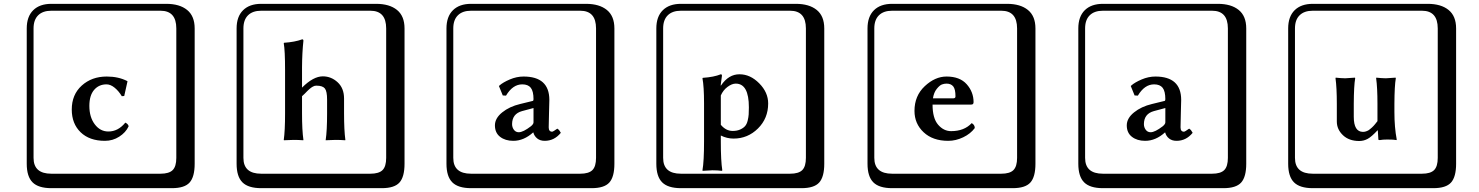

<svg xmlns="http://www.w3.org/2000/svg" viewBox="-20 -774 7749 1006"><path d="M538.1 -332Q498 -332 473.1 -303Q448.2 -273.9 448.2 -219.2Q448.2 -160.2 476.6 -122.6Q504.9 -85 547.9 -85Q598.6 -85 636.2 -130.9H638.2Q653.3 -122.1 653.8 -111.8Q638.7 -79.6 604.7 -57.9Q570.8 -36.1 529.8 -36.1Q448.7 -36.1 402.3 -81.1Q356 -126 356 -200.2Q356 -278.3 408.4 -325.7Q460.9 -373 539.1 -373Q601.1 -373 647 -349.1L647.9 -347.2L630.9 -271L618.2 -270Q602.1 -296.9 580.6 -314.5Q559.1 -332 538.1 -332ZM249 -717.8Q204.1 -717.8 179.9 -693.8Q155.8 -669.9 155.8 -625V53.2Q155.8 136.2 249 136.2H820.8Q865.7 136.2 884.8 117.2Q903.8 98.1 903.8 53.2V-625Q903.8 -717.8 820.8 -717.8ZM1000 84Q1000 152.8 973.4 182.4Q946.8 211.9 880.9 211.9H249Q181.2 211.9 150.6 181.4Q120.1 150.9 120.1 84V-625Q120.1 -687 154.1 -720.5Q188 -753.9 249 -753.9H851.1Q920.9 -753.9 960.4 -721.9Q1000 -689.9 1000 -625Z M1693.8 -180.2V-252Q1693.8 -295.9 1682.1 -310.5Q1670.4 -325.2 1637.7 -325.2Q1632.8 -325.2 1628.7 -324.2Q1624.5 -323.2 1619.1 -320.1Q1613.8 -316.9 1610.1 -314.5Q1606.4 -312 1599.6 -305.9Q1592.8 -299.8 1589.6 -296.4Q1586.4 -293 1576.9 -283.4Q1567.4 -273.9 1562.5 -270V-180.2Q1562.5 -91.3 1569.8 -41L1568.8 -39.1Q1543.9 -41 1518.6 -41L1467.8 -39.1L1466.8 -41Q1473.6 -87.9 1473.6 -180.2V-405.8Q1473.6 -509.8 1466.8 -546.9L1467.8 -549.8Q1524.9 -553.7 1563.5 -567.9Q1569.3 -567.9 1569.8 -561Q1563 -497.1 1562.5 -420.9V-314.9Q1621.6 -374 1671.4 -374Q1715.3 -374 1749 -343Q1782.7 -312 1782.7 -257.8V-180.2Q1782.7 -91.3 1789.6 -41L1788.6 -39.1Q1763.7 -41 1737.8 -41L1686.5 -39.1V-41Q1693.8 -88.4 1693.8 -180.2ZM1348.6 -717.8Q1303.7 -717.8 1279.5 -693.8Q1255.4 -669.9 1255.4 -625V53.2Q1255.4 136.2 1348.6 136.2H1920.4Q1965.3 136.2 1984.4 117.2Q2003.4 98.1 2003.4 53.2V-625Q2003.4 -717.8 1920.4 -717.8ZM2099.6 84Q2099.6 152.8 2073 182.4Q2046.4 211.9 1980.5 211.9H1348.6Q1280.8 211.9 1250.2 181.4Q1219.7 150.9 1219.7 84V-625Q1219.7 -687 1253.7 -720.5Q1287.6 -753.9 1348.6 -753.9H1950.7Q2020.5 -753.9 2060.1 -721.9Q2099.6 -689.9 2099.6 -625Z M2775.4 -208 2715.3 -191.9Q2663.6 -177.7 2663.1 -124Q2663.1 -106.9 2672.6 -94Q2682.1 -81.1 2698.2 -81.1Q2721.2 -81.1 2762.2 -112.8Q2775.4 -124 2775.4 -132.8ZM2855 -106.9Q2855 -84 2873 -84Q2877.9 -84 2900.4 -100.1L2902.3 -98.1Q2910.2 -94.2 2918.5 -78.1Q2884.3 -36.1 2834 -36.1Q2810.1 -36.1 2794.7 -48.6Q2779.3 -61 2774.4 -80.1H2773.4Q2724.6 -36.1 2669.4 -36.1Q2627.4 -36.1 2600.3 -57.1Q2573.2 -78.1 2573.2 -117.2Q2573.2 -154.3 2611.3 -185.1Q2649.4 -215.8 2705.1 -229L2771 -245.1Q2774.9 -245.1 2775.4 -253.9Q2775.4 -295.9 2761.2 -314Q2747.1 -332 2716.3 -332Q2666.5 -332 2631.3 -272.9L2614.3 -273.9L2594.2 -323.2L2597.2 -326.2Q2615.2 -342.3 2651.1 -357.7Q2687 -373 2723.1 -373Q2857.9 -373 2858.4 -251Q2858.4 -249 2856.7 -184.6Q2855 -120.1 2855 -106.9ZM2448.2 -717.8Q2403.3 -717.8 2379.2 -693.8Q2355 -669.9 2355 -625V53.2Q2355 136.2 2448.2 136.2H3020Q3064.9 136.2 3084 117.2Q3103 98.1 3103 53.2V-625Q3103 -717.8 3020 -717.8ZM3199.2 84Q3199.2 152.8 3172.6 182.4Q3146 211.9 3080.1 211.9H2448.2Q2380.4 211.9 2349.9 181.4Q2319.3 150.9 2319.3 84V-625Q2319.3 -687 2353.3 -720.5Q2387.2 -753.9 2448.2 -753.9H3050.3Q3120.1 -753.9 3159.7 -721.9Q3199.2 -689.9 3199.2 -625Z M3756.8 -273.9V-120.1Q3783.7 -87.9 3818.8 -87.9Q3841.8 -87.9 3858.4 -95.5Q3875 -103 3884 -113.5Q3893.1 -124 3897.5 -142.1Q3901.9 -160.2 3902.8 -174.6Q3903.8 -189 3903.8 -211.9Q3903.8 -335.9 3835 -335.9Q3814.9 -335.9 3792 -318.8Q3769 -301.8 3756.8 -273.9ZM3668.9 -32.2V-231.9Q3668.9 -320.8 3660.6 -363.8L3662.6 -366.2Q3720.7 -370.1 3756.8 -384.8Q3762.7 -384.8 3762.7 -377L3755.9 -326.2H3757.8Q3797.9 -385.3 3855 -384.8Q3911.1 -384.8 3958 -337.4Q4004.9 -290 4004.9 -231.9Q4004.9 -153.8 3951.4 -100.8Q3897.9 -47.9 3823.7 -47.9Q3788.6 -47.9 3756.8 -64V-32.2Q3756.8 69.8 3764.6 118.2L3762.7 121.1Q3738.8 118.2 3712.9 118.2L3661.6 121.1L3660.6 118.2Q3668.9 71.8 3668.9 -32.2ZM3547.9 -717.8Q3502.9 -717.8 3478.8 -693.8Q3454.6 -669.9 3454.6 -625V53.2Q3454.6 136.2 3547.9 136.2H4119.6Q4164.6 136.2 4183.6 117.2Q4202.6 98.1 4202.6 53.2V-625Q4202.6 -717.8 4119.6 -717.8ZM4298.8 84Q4298.8 152.8 4272.2 182.4Q4245.6 211.9 4179.7 211.9H3547.9Q3480 211.9 3449.5 181.4Q3418.9 150.9 3418.9 84V-625Q3418.9 -687 3452.9 -720.5Q3486.8 -753.9 3547.9 -753.9H4149.9Q4219.7 -753.9 4259.3 -721.9Q4298.8 -689.9 4298.8 -625Z M4868.2 -258.8H4975.1Q4986.3 -258.8 4986.3 -269Q4986.3 -307.1 4974.4 -321.5Q4962.4 -335.9 4939.5 -335.9Q4927.2 -335.9 4915.3 -331.5Q4903.3 -327.1 4888.2 -308.3Q4873 -289.6 4868.2 -258.8ZM5071.3 -128.9Q5087.4 -120.1 5087.4 -103Q5065.4 -73.2 5026.9 -54.7Q4988.3 -36.1 4948.2 -36.1Q4867.2 -36.1 4819.3 -81.1Q4771.5 -126 4771.5 -192.9Q4771.5 -272 4825.4 -322.5Q4879.4 -373 4939.5 -373Q5009.3 -373 5045.2 -332.5Q5081.1 -292 5081.1 -238.8Q5081.1 -225.6 5068.4 -226.1H4866.2Q4866.2 -154.3 4895.3 -120.6Q4924.3 -86.9 4963.4 -86.9Q5032.2 -86.9 5071.3 -128.9ZM4654.3 -717.8Q4609.4 -717.8 4585.2 -693.8Q4561 -669.9 4561 -625V53.2Q4561 136.2 4654.3 136.2H5226.1Q5271 136.2 5290 117.2Q5309.1 98.1 5309.1 53.2V-625Q5309.1 -717.8 5226.1 -717.8ZM5405.3 84Q5405.3 152.8 5378.7 182.4Q5352.1 211.9 5286.1 211.9H4654.3Q4586.4 211.9 4555.9 181.4Q4525.4 150.9 4525.4 84V-625Q4525.4 -687 4559.3 -720.5Q4593.3 -753.9 4654.3 -753.9H5256.3Q5326.2 -753.9 5365.7 -721.9Q5405.3 -689.9 5405.3 -625Z M6085.9 -208 6025.9 -191.9Q5974.1 -177.7 5973.6 -124Q5973.6 -106.9 5983.2 -94Q5992.7 -81.1 6008.8 -81.1Q6031.7 -81.1 6072.8 -112.8Q6085.9 -124 6085.9 -132.8ZM6165.5 -106.9Q6165.5 -84 6183.6 -84Q6188.5 -84 6210.9 -100.1L6212.9 -98.1Q6220.7 -94.2 6229 -78.1Q6194.8 -36.1 6144.5 -36.1Q6120.6 -36.1 6105.2 -48.6Q6089.8 -61 6085 -80.1H6084Q6035.2 -36.1 5980 -36.1Q5938 -36.1 5910.9 -57.1Q5883.8 -78.1 5883.8 -117.2Q5883.8 -154.3 5921.9 -185.1Q5960 -215.8 6015.6 -229L6081.5 -245.1Q6085.4 -245.1 6085.9 -253.9Q6085.9 -295.9 6071.8 -314Q6057.6 -332 6026.9 -332Q5977.1 -332 5941.9 -272.9L5924.8 -273.9L5904.8 -323.2L5907.7 -326.2Q5925.8 -342.3 5961.7 -357.7Q5997.6 -373 6033.7 -373Q6168.5 -373 6168.9 -251Q6168.9 -249 6167.2 -184.6Q6165.5 -120.1 6165.5 -106.9ZM5758.8 -717.8Q5713.9 -717.8 5689.7 -693.8Q5665.5 -669.9 5665.5 -625V53.2Q5665.5 136.2 5758.8 136.2H6330.6Q6375.5 136.2 6394.5 117.2Q6413.6 98.1 6413.6 53.2V-625Q6413.6 -717.8 6330.6 -717.8ZM6509.8 84Q6509.8 152.8 6483.2 182.4Q6456.5 211.9 6390.6 211.9H5758.8Q5690.9 211.9 5660.4 181.4Q5629.9 150.9 5629.9 84V-625Q5629.9 -687 5663.8 -720.5Q5697.8 -753.9 5758.8 -753.9H6360.8Q6430.7 -753.9 6470.2 -721.9Q6509.8 -689.9 6509.8 -625Z M7197.3 -90.8Q7166.5 -57.6 7146 -46.4Q7125.5 -35.2 7101.6 -35.2Q7048.3 -35.2 7016.4 -65.7Q6984.4 -96.2 6984.4 -137.2V-230Q6984.4 -314.9 6977.5 -363.8L6978.5 -367.2Q7003.4 -364.3 7028.3 -363.8L7079.6 -367.2L7080.6 -363.8Q7073.7 -324.7 7073.2 -230V-162.1Q7073.2 -83 7121.6 -83Q7126.5 -83 7131.8 -84Q7137.2 -85 7142.3 -87.4Q7147.5 -89.8 7151.4 -92Q7155.3 -94.2 7160.4 -99.1Q7165.5 -104 7168.5 -106Q7171.4 -107.9 7177 -114.5Q7182.6 -121.1 7184.1 -122.6Q7185.5 -124 7190.9 -131.1Q7196.3 -138.2 7197.3 -139.2V-230Q7197.3 -314.9 7190.4 -363.8L7191.4 -367.2Q7216.3 -364.3 7241.2 -363.8L7292.5 -367.2L7293.5 -363.8Q7286.6 -324.7 7286.1 -230V-187Q7286.1 -106.9 7298.3 -43L7297.4 -40Q7282.2 -43 7249.5 -43Q7224.6 -43 7209.5 -40Q7202.6 -40 7202.1 -43L7199.2 -90.8ZM6858.4 -717.8Q6813.5 -717.8 6789.3 -693.8Q6765.1 -669.9 6765.1 -625V53.2Q6765.1 136.2 6858.4 136.2H7430.2Q7475.1 136.2 7494.1 117.2Q7513.2 98.1 7513.2 53.2V-625Q7513.2 -717.8 7430.2 -717.8ZM7609.4 84Q7609.4 152.8 7582.8 182.4Q7556.2 211.9 7490.2 211.9H6858.4Q6790.5 211.9 6760 181.4Q6729.5 150.9 6729.5 84V-625Q6729.5 -687 6763.4 -720.5Q6797.4 -753.9 6858.4 -753.9H7460.4Q7530.3 -753.9 7569.8 -721.9Q7609.4 -689.9 7609.4 -625Z"/></svg>

Font: Linux Biolinum Keyboard
Style: Regular
Weight: 700
Designer: Philipp H. Poll
Foundry: Philipp H. Poll
Version: Version 0.6.1 ; ttfautohint (v0.9)